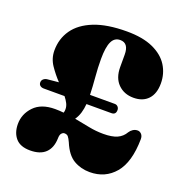

<svg xmlns="http://www.w3.org/2000/svg" viewBox="-131 -837 939 974"><g transform="rotate(20 338.5 -350.0)"><path d="M31 -87.5Q31 -141.5 69.8 -182.2Q108.5 -223 183 -223Q205.5 -223 229.5 -220.5Q233 -230 232.5 -240Q232.5 -255.5 225 -270.5Q217.5 -285.5 205 -301H93Q81 -301 73.2 -307.2Q65.5 -313.5 65.5 -324Q65.5 -335.5 73.5 -342.5Q81.5 -349.5 92.5 -351L154.5 -357Q125.5 -387.5 101.5 -423Q77.5 -458.5 77.5 -501.5Q77.5 -564.5 111.5 -613.2Q145.5 -662 215 -689.8Q284.5 -717.5 391 -717.5Q477 -717.5 532.8 -692.2Q588.5 -667 615.5 -624Q642.5 -581 642.5 -528Q642.5 -472.5 614.2 -442.5Q586 -412.5 536 -412.5Q485 -412.5 452.5 -445Q420 -477.5 420 -536V-602.5Q420 -665 374 -665Q343 -665 328.8 -635Q314.5 -605 314.5 -541.5Q314.5 -493.5 318.8 -444.8Q323 -396 324.5 -351H458Q468.5 -351 475.2 -343.8Q482 -336.5 482 -326Q482 -301 458 -301H323.5Q321.5 -275.5 314.8 -252.8Q308 -230 295 -211.5Q337 -203.5 376 -195.8Q415 -188 455 -188Q501.5 -188 529 -200.2Q556.5 -212.5 571.5 -239Q578 -249.5 589.2 -256.8Q600.5 -264 614 -264Q625.5 -264 634.5 -254.5Q643.5 -245 643.5 -228Q642 -103 590.8 -42.5Q539.5 18 456 18Q408.5 18 369.8 -4.5Q331 -27 305.5 -88.5Q297 -107 290.2 -115.2Q283.5 -123.5 269.5 -123.5Q261.5 -123.5 254.2 -115.2Q247 -107 247 -87.5Q245.5 -36.5 217.2 -9.2Q189 18 134.5 18Q81.5 18 56.2 -11.2Q31 -40.5 31 -87.5Z"/></g></svg>

Font: Fraunces 9pt S050 Black
Style: Regular
Weight: 900
Version: Version 1.000; ttfautohint (v1.8.3)